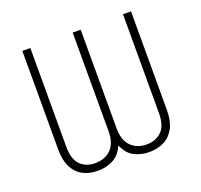

<svg xmlns="http://www.w3.org/2000/svg" viewBox="-127 -871 1068 1022"><g transform="rotate(-20 407.0 -359.5)"><path d="M99.1 -168.9V-727.5H144.5V-168.9Q144.5 -96.2 177 -64.7Q209.5 -33.2 259.3 -33.2Q315.9 -33.2 350.1 -67.1Q384.3 -101.1 384.3 -168.9V-727.5H429.7V-168.9Q429.7 -101.1 463.4 -67.1Q497.1 -33.2 552.2 -33.2Q603 -33.2 636.2 -64.7Q669.4 -96.2 669.4 -168.9V-727.5H714.8V-168.9Q714.8 -107.9 694.1 -68.1Q673.3 -28.3 636.5 -9.3Q599.6 9.8 550.8 9.8Q505.9 9.8 467.3 -9.5Q428.7 -28.8 407.2 -80.1Q384.8 -28.8 345.2 -9.5Q305.7 9.8 260.7 9.8Q211.9 9.8 175.5 -9.5Q139.2 -28.8 119.1 -68.4Q99.1 -107.9 99.1 -168.9Z"/></g></svg>

Font: Inter 18pt ExtraLight
Style: Regular
Weight: 250
Designer: Rasmus Andersson
Foundry: rsms
Version: Version 4.001;git-66647c0bb